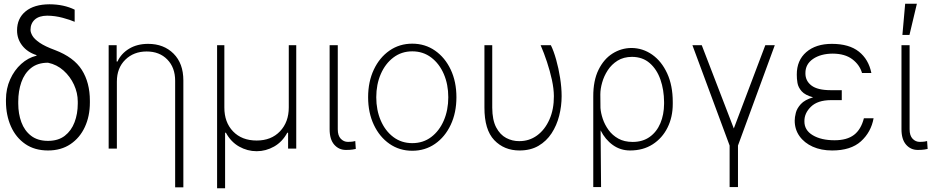

<svg xmlns="http://www.w3.org/2000/svg" viewBox="-20 -784 4920 1013"><path d="M70 -623.6Q70 -687.1 115.1 -724.1Q160.2 -761 241.1 -761.4Q317.1 -761 373.9 -733V-669Q351.6 -679 311.1 -690Q270.6 -701 229 -701.3Q186.1 -701 163.5 -680.6Q141 -660.2 141 -626.4Q141 -612.9 151.1 -595.3Q161.2 -577.8 189.1 -558.6Q217 -539.4 269.9 -519.9Q369.3 -482.2 411.8 -415.1Q454.2 -348 454.2 -252.8V-242.9Q454.2 -171.2 427.7 -114Q401.3 -56.8 351.7 -23.4Q302.2 9.9 233.3 9.9Q163 9.9 113.5 -24.1Q63.9 -58.2 37.8 -116.8Q11.7 -175.4 11.4 -248.6V-258.5Q11.7 -316.8 33.6 -365.2Q55.4 -413.7 91.8 -446.6Q128.2 -479.4 172.2 -490.1L173.3 -492.9Q124.6 -508.5 97.3 -543.5Q70 -578.5 70 -623.6ZM76.3 -248.2V-237.2Q76.3 -183.9 92.7 -139.4Q109 -94.8 143.8 -67.8Q178.6 -40.8 233.3 -40.8Q287.3 -40.8 321.9 -67.6Q356.5 -94.5 373.4 -139.2Q390.3 -183.9 390.3 -237.2V-248.2Q390.3 -293.7 370.4 -337Q350.5 -380.3 315.2 -411.9Q279.8 -443.5 233.3 -453.1Q178.3 -453.1 143.5 -424.9Q108.7 -396.7 92.5 -350Q76.3 -303.3 76.3 -248.2Z M596.6 -353.7V0H553.3V-545.5H595.5V-459.2H599.8Q619 -501.4 661.2 -527Q703.5 -552.6 761.7 -552.6Q844.1 -552.6 895.8 -500.9Q947.4 -449.2 947.4 -359.7V204.5H904.1V-358Q904.1 -427.6 862.7 -470Q821.4 -512.4 753.6 -512.4Q685.4 -512.4 641 -468.8Q596.6 -425.1 596.6 -353.7Z M1125.4 209.2V-545.5H1163.7V-217.3Q1163.4 -138.8 1209.7 -90.7Q1256 -42.6 1334.2 -42.6Q1411.2 -42.6 1457.4 -91.3Q1503.6 -139.9 1503.6 -217.3V-545.5H1543V0H1500V-83.8H1495.7Q1469.5 -35.2 1426 -10.7Q1382.5 13.8 1334.2 13.8Q1285.2 13.8 1241.7 -10.7Q1198.2 -35.2 1171.9 -83.8H1167.6V209.2Z M1719.1 -545.5H1762.1V-101.9Q1762.1 -68.5 1777.9 -52Q1793.7 -35.5 1815 -35.5Q1830.3 -35.5 1841.1 -37.1Q1851.9 -38.7 1854.4 -39.8L1857.2 1.8Q1852.6 3.2 1839.3 5.1Q1826 7.1 1805 7.1Q1767.8 7.1 1743.4 -20.8Q1719.1 -48.7 1719.1 -101.9Z M2155.2 11.4Q2087.7 11.4 2035.2 -25Q1982.6 -61.4 1952.4 -125.4Q1922.2 -189.3 1922.2 -271Q1922.2 -353 1952.4 -416.9Q1982.6 -480.8 2035.2 -517.2Q2087.7 -553.6 2155.2 -553.6Q2222.7 -553.6 2275.2 -517Q2327.8 -480.5 2358 -416.7Q2388.1 -353 2388.1 -271Q2388.1 -189.3 2358 -125.4Q2327.8 -61.4 2275.2 -25Q2222.7 11.4 2155.2 11.4ZM2155.2 -28.8Q2212.7 -28.8 2255.3 -61.1Q2297.9 -93.4 2321.6 -148.4Q2345.2 -203.5 2345.2 -271Q2345.2 -338.4 2321.6 -393.3Q2297.9 -448.2 2255.1 -480.6Q2212.4 -513.1 2155.2 -513.1Q2098.4 -513.1 2055.6 -480.6Q2012.8 -448.2 1989 -393.3Q1965.2 -338.4 1965.2 -271Q1965.2 -203.5 1988.8 -148.4Q2012.4 -93.4 2055.2 -61.1Q2098 -28.8 2155.2 -28.8Z M2535.9 -545.5H2577.1V-215.9Q2577.4 -150.9 2597.8 -112Q2618.3 -73.2 2650.7 -56.1Q2683.2 -39.1 2719.1 -39.4Q2772 -39.1 2813.4 -69.2Q2854.8 -99.4 2878.7 -153.2Q2902.7 -207 2902.3 -277Q2902 -315.7 2891.9 -362.6Q2881.7 -409.4 2865.9 -457.2Q2850.1 -505 2832.4 -545.5H2886.4Q2901.3 -515.6 2914.2 -469.6Q2927.2 -423.7 2935.2 -372.7Q2943.2 -321.7 2943.2 -277Q2943.2 -224.1 2930.2 -173.1Q2917.3 -122.2 2890.3 -80.8Q2863.3 -39.4 2821.2 -14.7Q2779.1 9.9 2720.9 9.9Q2639.9 9.9 2587.7 -44.7Q2535.5 -99.4 2535.9 -217.3Z M3110.1 203.1V-274.1Q3109.7 -358.7 3137.8 -415.7Q3165.8 -472.7 3211.8 -501.6Q3257.8 -530.5 3311.4 -530.9Q3371.4 -530.5 3421 -495.7Q3470.5 -460.9 3500 -397Q3529.5 -333.1 3529.5 -245.7V-235.8Q3529.5 -166.2 3501.8 -110.6Q3474.1 -55 3423.5 -22.5Q3372.9 9.9 3304.3 9.9Q3253.6 9.9 3213.4 -18.8Q3173.3 -47.6 3148.8 -96.2L3151.3 203.1ZM3148.1 -214.5Q3149.9 -187.9 3160.3 -156.8Q3170.8 -125.7 3190.9 -98Q3210.9 -70.3 3242.4 -52.7Q3273.8 -35.2 3317.8 -35.2Q3371.1 -35.2 3408 -61.8Q3445 -88.4 3464.1 -133.7Q3483.3 -179 3483.7 -235.8V-245.7Q3483.3 -310 3464.5 -364Q3445.7 -418 3408.2 -450.8Q3370.7 -483.7 3314.3 -484Q3269.9 -483.7 3238.3 -464Q3206.7 -444.2 3186.6 -413.4Q3166.5 -382.5 3157 -348.5Q3147.4 -314.6 3147.4 -285.9Z M3633.2 -545.5H3682.5L3851.6 -106.2L4017.8 -545.5H4067.8L3873.6 -16V203.1H3829.5V-16Z M4421.2 -283V-255.7H4363.3Q4294 -255.3 4258.7 -221.1Q4223.4 -186.8 4224.1 -144.5Q4223.4 -97.3 4267.9 -70.7Q4312.5 -44 4383.2 -44Q4448.5 -44 4485.6 -72.3Q4522.7 -100.5 4538 -160.2H4589.1Q4576 -87 4522.5 -38.5Q4469.1 9.9 4370.4 9.9Q4312.5 9.9 4267.9 -10.1Q4223.4 -30.2 4198.2 -65.7Q4172.9 -101.2 4172.9 -147.7Q4172.9 -165.1 4178.8 -188.7Q4184.7 -212.4 4205.3 -234.9Q4225.9 -257.5 4269.9 -270.6Q4227.6 -282 4209.5 -302.6Q4191.4 -323.2 4187.5 -346.4Q4183.6 -369.7 4183.9 -390.3Q4183.6 -465.6 4234 -509.1Q4284.4 -552.6 4369 -552.6Q4459.9 -552.6 4511.4 -511.7Q4562.9 -470.9 4577.4 -398.8H4528.1Q4515.6 -442.1 4476.9 -471.4Q4438.2 -500.7 4373.6 -501.1Q4310 -500.7 4269.5 -473Q4229 -445.3 4229.4 -397.7Q4229 -357.2 4261.4 -332.7Q4293.7 -308.2 4363.3 -308.2H4421.2Z M4736.2 -545.5H4779.1V-101.9Q4779.1 -68.5 4794.9 -52Q4810.7 -35.5 4832 -35.5Q4847.3 -35.5 4858.1 -37.1Q4869 -38.7 4871.4 -39.8L4874.3 1.8Q4869.7 3.2 4856.4 5.1Q4843 7.1 4822.1 7.1Q4784.8 7.1 4760.5 -20.8Q4736.2 -48.7 4736.2 -101.9ZM4741.1 -599.8 4755.7 -764.2H4817.5L4778.4 -599.8Z"/></svg>

Font: Inter Extra Light BETA
Style: Regular
Weight: 200
Designer: Rasmus Andersson
Foundry: rsms
Version: Version 3.011;git-f93a4a705